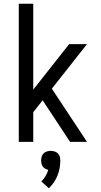

<svg xmlns="http://www.w3.org/2000/svg" viewBox="-20 -755 540 1022"><path d="M80 0V-735H157V-278L348 -520H443L256 -283L443 0H353L207 -221L157 -158V0ZM240 247 200 211Q213 198 222.5 182Q232 166 237 149Q229 147 221 143Q213 139 208 132Q203 125 201 116Q199 107 199 99Q199 88 202 78Q205 68 212.5 61Q220 54 230 51Q240 48 250 48Q260 48 270 51Q280 54 287.5 61Q295 68 298 78Q301 88 301 99Q301 119 297.5 139.5Q294 160 286 179.5Q278 199 266.5 216Q255 233 240 247Z"/></svg>

Font: Iosevka NFM
Style: Regular
Weight: 400
Monospace: yes
Designer: Belleve Invis
Foundry: Belleve Invis
Version: Version 29.0.4; ttfautohint (v1.8.4);Nerd Fonts 3.3.0